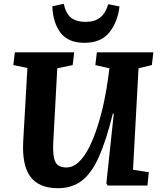

<svg xmlns="http://www.w3.org/2000/svg" viewBox="-20 -975 841 1009"><path d="M679 -83 762 -70 755 0H546L539 -12L578 -378H573Q538 -236 499.5 -150Q461 -64 409.5 -25Q358 14 285 14Q185 14 140 -46Q95 -106 102 -233L124 -618L50 -633L58 -700H370L362 -633L281 -616L260 -230Q256 -155 270.5 -125Q285 -95 329 -95Q364 -95 394.5 -124Q425 -153 449.5 -202.5Q474 -252 493.5 -313.5Q513 -375 527 -441.5Q541 -508 549 -570L555 -616L481 -633L489 -700H786L778 -633L708 -616ZM315 -955Q326 -903 354 -881.5Q382 -860 430 -860Q478 -860 506.5 -883Q535 -906 549 -953L608 -941Q598 -858 554 -804Q510 -750 424 -750Q338 -750 298 -803Q258 -856 255 -942Z"/></svg>

Font: Literata 12pt
Style: Bold Italic
Weight: 700
Italic angle: -2°
Designer: Latin by Veronika Burian and Jose Scaglione. Greek by Irene Vlachou. Cyrillic by Vera Evstafieva
Foundry: TypeTogether
Version: Version 3.002